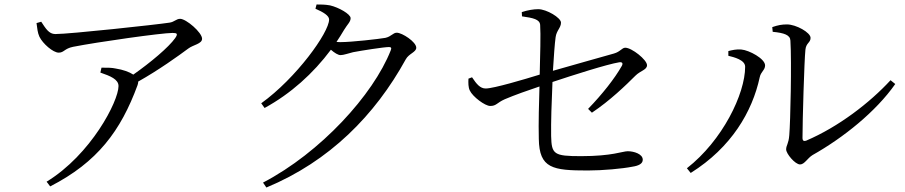

<svg xmlns="http://www.w3.org/2000/svg" viewBox="-20 -791 4040 857"><path d="M143 -688C146 -665 148 -644 156 -627C171 -596 217 -556 242 -556C266 -556 267 -574 306 -582C418 -604 702 -644 750 -644C771 -644 775 -640 762 -621C733 -580 652 -512 575 -458C557 -470 529 -480 497 -485C479 -489 462 -489 433 -489L428 -467C472 -452 509 -437 509 -407C509 -339 386 -101 188 20L204 41C415 -67 519 -207 594 -411C596 -417 597 -422 597 -427C688 -478 777 -542 820 -574C842 -591 882 -595 882 -618C882 -646 811 -707 784 -707C767 -707 758 -693 737 -690C679 -681 291 -639 227 -639C198 -639 184 -664 164 -694Z M1388 -752C1423 -737 1449 -721 1449 -704C1449 -646 1302 -442 1146 -330L1161 -309C1278 -373 1378 -463 1457 -569C1473 -555 1489 -545 1500 -545C1514 -545 1535 -553 1556 -558C1592 -565 1694 -581 1716 -581C1725 -581 1729 -578 1724 -566C1646 -368 1411 -110 1154 24L1169 46C1451 -71 1654 -277 1791 -526C1805 -552 1838 -558 1838 -578C1838 -604 1775 -645 1751 -645C1734 -645 1727 -628 1700 -622C1672 -617 1549 -603 1501 -603C1495 -603 1489 -603 1482 -604C1494 -621 1505 -640 1516 -658C1531 -683 1545 -693 1545 -710C1545 -728 1492 -758 1453 -767C1431 -771 1411 -771 1393 -771Z M2622 -288C2703 -342 2774 -411 2816 -453C2839 -476 2868 -479 2868 -500C2868 -524 2800 -578 2771 -578C2756 -578 2749 -560 2720 -552C2661 -535 2534 -500 2448 -475C2452 -540 2456 -596 2460 -625C2464 -655 2484 -667 2484 -690C2484 -712 2419 -750 2383 -750C2362 -750 2336 -746 2309 -737L2310 -718C2359 -711 2389 -705 2391 -680C2394 -640 2391 -540 2389 -458C2321 -437 2183 -396 2148 -396C2123 -396 2107 -416 2087 -446L2071 -440C2070 -421 2070 -401 2077 -387C2090 -359 2145 -318 2168 -318C2196 -318 2197 -332 2233 -348C2275 -366 2340 -389 2388 -405C2386 -339 2383 -240 2385 -171C2387 -39 2447 -30 2604 -30C2670 -30 2758 -38 2803 -47C2830 -51 2849 -60 2849 -78C2849 -104 2809 -116 2782 -116C2759 -116 2713 -94 2574 -94C2452 -94 2442 -102 2440 -184C2439 -243 2442 -337 2446 -425C2536 -455 2689 -504 2744 -513C2758 -515 2762 -508 2755 -496C2724 -441 2668 -370 2605 -305Z M3429 -649C3480 -644 3507 -635 3508 -610C3514 -514 3508 -245 3503 -188C3500 -148 3489 -143 3489 -124C3489 -105 3529 -57 3551 -57C3571 -57 3584 -85 3607 -99C3744 -176 3890 -293 3976 -416L3955 -433C3862 -332 3723 -225 3578 -163C3568 -160 3562 -162 3562 -176C3562 -251 3570 -523 3575 -569C3578 -600 3598 -600 3598 -622C3598 -646 3533 -682 3493 -682C3470 -682 3453 -679 3427 -670ZM3306 -493C3306 -372 3205 -164 3046 -40L3063 -19C3245 -133 3338 -293 3371 -446C3376 -471 3395 -478 3395 -499C3395 -529 3324 -567 3289 -570C3267 -572 3246 -567 3231 -563V-542C3255 -536 3306 -524 3306 -493Z"/></svg>

Font: Source Han Serif AKR9
Style: Regular
Weight: 400
Designer: Ryoko NISHIZUKA 西塚涼子 (kana & ideographs); Frank Grießhammer (Latin, Greek & Cyrillic); Sandoll Communications 산돌커뮤니케이션, 
Foundry: Adobe Systems Incorporated
Version: Version 1.005;hotconv 1.0.107;makeotfexe 2.5.65593